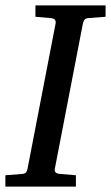

<svg xmlns="http://www.w3.org/2000/svg" viewBox="-35 -691 411 711"><path d="M292 -624Q282.2 -623 278.3 -618.4Q274.4 -613.8 272 -604L168 -65.9Q166.5 -58.6 170.4 -53.2Q174.3 -47.9 188 -46.9L246.1 -42V0H-15.1V-42L47.9 -46.9Q57.1 -47.9 61.3 -52.5Q65.4 -57.1 66.9 -65.9L170.9 -604Q172.4 -612.3 168.5 -617.7Q164.6 -623 151.9 -624L96.2 -628.9V-670.9H356V-628.9Z"/></svg>

Font: Charis SIL APac
Style: Italic
Weight: 400
Italic angle: -11°
Foundry: SIL International
Version: Version 5.000